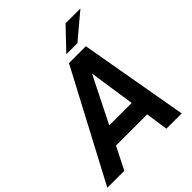

<svg xmlns="http://www.w3.org/2000/svg" viewBox="-302 -1118 1271 1271"><g transform="rotate(-45 333.5 -482.5)"><path d="M653 0H510L487 -157H195L116 0H-43L361 -763H519ZM420 -606 258 -283H468ZM494 -817H390L531 -965H670Z"/></g></svg>

Font: Open Sauce One
Style: Bold Italic
Weight: 700
Italic angle: -10°
Designer: Alfredo Marco Pradil
Foundry: Creative Sauce Fz LLC
Version: Version 1.477